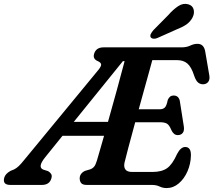

<svg xmlns="http://www.w3.org/2000/svg" viewBox="-61 -941 1086 977"><path d="M711.5 0H380.5Q359.5 0 352 -9.5Q344.5 -19 344.5 -33.5Q344.5 -47 352.5 -57Q360.5 -67 373 -72L397 -79Q410 -83.5 417.8 -92.8Q425.5 -102 432 -123.5Q435 -133.5 444.8 -167.5Q454.5 -201.5 468.5 -250H257L169.5 -141.5Q128 -90.5 159 -78L184 -70Q194 -64 199.2 -55.8Q204.5 -47.5 200.5 -33.5Q191 0 152 0H-8.5Q-49 0 -39.5 -36.5Q-34 -57 -6.5 -72L10 -78.5Q22.5 -84.5 34.8 -96.2Q47 -108 62.5 -127.5L439 -584.5Q455 -604 453.5 -613.5Q452 -623 437.5 -629.5Q410.5 -640.5 417.5 -666Q427 -700 466 -700H862Q888.5 -700 907 -709Q925.5 -718 944 -718Q977 -718 983.5 -677.5L1004 -558Q1007.5 -538 1000 -526.5Q992.5 -515 978 -512.5Q961 -510.5 948.5 -519.8Q936 -529 927 -556Q913 -600 892.8 -617.5Q872.5 -635 840.5 -635H714Q707.5 -610.5 696.5 -571Q685.5 -531.5 672.2 -483.5Q659 -435.5 645 -385H752.5Q768.5 -385 777.8 -394Q787 -403 792.5 -432Q802 -455 822 -455Q837 -455 845 -446.2Q853 -437.5 854.5 -424L874.5 -297Q877.5 -275 868.5 -264.2Q859.5 -253.5 844 -253.5Q832 -253.5 824 -260.8Q816 -268 811 -279Q800.5 -305 788.2 -312Q776 -319 752.5 -319H627Q607.5 -247 592 -189.2Q576.5 -131.5 572.5 -113Q568 -91.5 577 -78.8Q586 -66 611.5 -66H715Q762 -66 789.2 -85.2Q816.5 -104.5 840 -157.5Q858.5 -193 881.5 -193Q911.5 -193 910.5 -149.5Q909.5 -107 893 -69.2Q876.5 -31.5 848.8 -7.8Q821 16 786.5 16Q767.5 16 751 8Q734.5 0 711.5 0ZM564.5 -630 314.5 -321H488.5Q510 -397 532.8 -480Q555.5 -563 573 -629.5ZM794.5 -863.5Q821.5 -894 846.5 -910.2Q871.5 -926.5 897.5 -919Q919.5 -912.5 924.5 -892.2Q929.5 -872 918 -850.5Q906.5 -829.5 887.2 -816.2Q868 -803 836 -790.5L738.5 -747Q728.5 -743 719 -744.2Q709.5 -745.5 705.5 -752Q702 -760 706.8 -769Q711.5 -778 719.5 -787.5Z"/></svg>

Font: Fraunces 72pt S100 SemiBold
Style: Italic
Weight: 600
Italic angle: -16°
Version: Version 1.000; ttfautohint (v1.8.3)